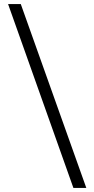

<svg xmlns="http://www.w3.org/2000/svg" viewBox="-20 -822 468 952"><path d="M344 110 20 -802H83L408 110Z"/></svg>

Font: Text Regular
Style: Regular
Weight: 400
Designer: Latin by Veronika Burian and Jose Scaglione. Greek by Irene Vlachou. Cyrillic by Vera Evstafieva.
Foundry: TypeTogether
Version: Version 3.002